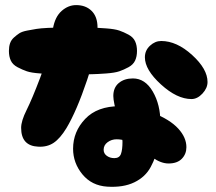

<svg xmlns="http://www.w3.org/2000/svg" viewBox="-20 -733 850 754"><path d="M401 0Q464 4 507.5 -17Q551 -38 572 -77.5Q593 -117 601.5 -158.5Q610 -200 610 -251Q610 -322 580 -373.5Q550 -425 502 -425Q468 -425 446.5 -407Q425 -389 425 -356Q425 -332 443 -269.5Q461 -207 461 -176Q461 -145 455 -128.5Q449 -112 429 -112Q412 -112 399.5 -121Q387 -130 387 -145Q387 -163 402.5 -174.5Q418 -186 438 -186Q474 -186 510 -162Q546 -138 579 -114.5Q612 -91 642 -91Q676 -91 694 -109.5Q712 -128 712 -155Q712 -193 680 -228Q647 -264 580 -290Q513 -316 450 -316Q362 -316 314.5 -266Q267 -216 267 -149Q267 -93 303.5 -48.5Q340 -4 401 0ZM130 -157Q165 -155 190.5 -172Q216 -189 241 -230Q281 -297 322 -418.5Q363 -540 363 -625Q363 -667 340 -690Q317 -713 279 -713Q248 -713 222 -690Q196 -667 188 -621Q169 -510 137.5 -427Q106 -344 84.5 -301Q63 -258 63 -231Q63 -160 130 -157ZM272 -441Q316 -441 339.5 -441.5Q363 -442 397 -444.5Q431 -447 448.5 -453Q466 -459 484.5 -469Q503 -479 510.5 -495Q518 -511 518 -533Q518 -555 510.5 -571Q503 -587 484.5 -597Q466 -607 448.5 -613Q431 -619 397 -621.5Q363 -624 339.5 -624.5Q316 -625 272 -625Q236 -625 217 -625Q198 -625 168.5 -623.5Q139 -622 123.5 -619.5Q108 -617 87 -613Q66 -609 55.5 -602Q45 -595 34.5 -585.5Q24 -576 19.5 -563Q15 -550 15 -533Q15 -511 22.5 -495Q30 -479 49 -469Q68 -459 85.5 -453Q103 -447 138.5 -444.5Q174 -442 199 -441.5Q224 -441 272 -441ZM732 -344Q755 -344 775 -365.5Q795 -387 795 -411Q795 -462 734.5 -517Q674 -572 613 -572Q589 -572 569 -553.5Q549 -535 549 -508Q549 -459 612 -401.5Q675 -344 732 -344Z"/></svg>

Font: Cherry Bomb
Style: Regular
Weight: 400
Designer: satsuyako
Foundry: satsuyako
Version: Version 4.0